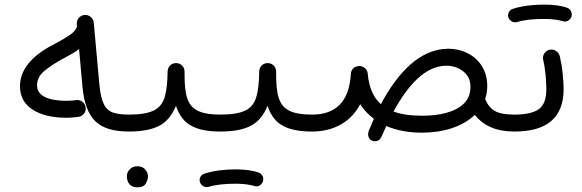

<svg xmlns="http://www.w3.org/2000/svg" viewBox="-20 -554 2517 830"><path d="M66.4 -181.6C66.4 -137.2 84.5 -103.5 121.1 -80.1C157.2 -56.6 206.5 -44.9 268.6 -44.9C284.7 -44.9 301.3 -46.4 318.8 -48.8C338.9 -51.3 350.6 -68.8 350.6 -84C350.6 -85.9 350.6 -87.9 350.1 -89.8C347.7 -109.9 330.1 -121.6 314.9 -121.6C313 -121.6 311 -121.6 309.1 -121.1C294.4 -119.1 280.8 -118.2 268.6 -118.2C188 -118.2 140.1 -140.1 140.1 -184.6C140.1 -209.5 151.4 -231.4 174.3 -249.5C196.8 -267.6 222.7 -284.2 251.5 -299.8C277.3 -313.5 301.8 -326.7 321.8 -341.8L336.4 -180.2C342.8 -109.4 361.3 -59.6 392.1 -29.8C422.9 0 470.7 14.6 536.6 14.6H537.1C558.1 14.6 573.2 -2 573.2 -22C573.2 -43 558.1 -58.6 537.1 -58.6H536.6C509.8 -58.6 487.3 -61.5 470.2 -66.9C435.1 -78.1 417 -110.8 409.7 -187L385.3 -456.1C383.3 -476.1 366.2 -489.3 349.1 -489.3H345.2C325.2 -487.3 312 -470.2 312 -453.1V-449.2L313 -439C308.6 -425.8 297.9 -413.1 279.8 -401.4C261.7 -389.2 241.7 -377.4 220.2 -366.2C135.7 -324.2 66.4 -265.1 66.4 -181.6Z M500 -22C500 -2 517.1 14.6 537.1 14.6C592.8 14.6 636.7 6.3 668.5 -10.3C700.2 -26.9 724.1 -55.7 740.7 -96.7C753.9 -56.2 775.4 -27.3 806.2 -10.7C836.4 6.3 878.4 14.6 932.6 14.6H933.1C954.1 14.6 969.2 -2 969.2 -22C969.2 -43 954.1 -58.6 933.1 -58.6H932.6C888.2 -58.6 855 -64.5 833 -76.2C788.1 -99.1 777.8 -150.4 777.8 -231.9V-242.7V-245.1C777.8 -262.7 764.6 -279.8 743.7 -281.2H740.7C723.1 -281.2 706.1 -269 704.6 -246.1C704.1 -198.7 700.2 -161.6 691.9 -134.3C683.6 -106.9 668 -87.4 644.5 -76.2C620.6 -64.5 585 -58.6 537.1 -58.6C517.1 -58.6 500 -43 500 -22ZM528.3 208C528.3 213.4 529.3 220.2 531.7 228.5C537.1 242.7 549.3 255.9 573.2 255.9C591.3 255.9 604 250.5 610.4 239.3C616.7 228 619.6 217.8 619.6 208.5C619.6 200.2 617.2 191.9 612.3 184.6C605 173.3 592.8 164.6 573.7 164.6C546.4 164.6 528.3 186 528.3 208Z M896 -22C896 -2 913.1 14.6 933.1 14.6C988.8 14.6 1032.7 6.3 1064.5 -10.3C1096.2 -26.9 1120.1 -55.7 1136.7 -96.7C1149.9 -56.2 1171.4 -27.3 1202.1 -10.7C1232.4 6.3 1274.4 14.6 1328.6 14.6H1329.1C1350.1 14.6 1365.2 -2 1365.2 -22C1365.2 -43 1350.1 -58.6 1329.1 -58.6H1328.6C1284.2 -58.6 1251 -64.5 1229 -76.2C1184.1 -99.1 1173.8 -150.4 1173.8 -231.9V-242.7V-245.1C1173.8 -262.7 1160.6 -279.8 1139.6 -281.2H1136.7C1119.1 -281.2 1102.1 -269 1100.6 -246.1C1100.1 -198.7 1096.2 -161.6 1087.9 -134.3C1079.6 -106.9 1064 -87.4 1040.5 -76.2C1016.6 -64.5 981 -58.6 933.1 -58.6C913.1 -58.6 896 -43 896 -22ZM844.2 233.4C849.6 248.5 863.3 254.9 873.5 254.9C876 254.9 878.9 254.4 881.8 253.9C908.7 244.6 952.6 240.2 997.6 240.2C1031.2 240.2 1058.6 243.7 1079.6 250C1083 251 1085.9 251.5 1089.4 251.5C1098.6 251.5 1106.9 246.6 1113.8 236.8C1116.7 231.9 1118.2 227.1 1118.2 221.7C1118.2 215.8 1117.2 201.7 1101.6 193.4C1075.7 183.1 1041 178.2 997.6 178.2C950.7 178.2 899.4 184.6 864.7 196.3C848.6 200.7 842.8 215.3 842.8 225.1C842.8 227.5 843.3 230.5 844.2 233.4Z M1292.5 -22C1292.5 -2 1309.1 14.6 1329.1 14.6C1425.3 14.6 1498 -28.8 1537.1 -103.5C1552.7 -79.1 1572.3 -58.1 1596.2 -40.5C1588.9 -23.9 1581.5 -6.8 1574.2 11.2C1572.3 16.6 1571.3 21.5 1571.3 26.4C1571.3 32.7 1573.2 45.4 1585.4 52.7C1589.8 55.2 1594.7 56.6 1600.1 56.6C1606.4 56.6 1621.1 56.2 1629.4 36.6C1636.2 20.5 1643.1 5.4 1649.9 -9.3C1694.3 9.8 1746.1 19.5 1805.2 19.5C1896.5 19.5 1980.5 -6.8 2032.7 -57.6C2068.4 -11.2 2124.5 14.6 2203.1 14.6H2203.6C2224.6 14.6 2239.7 -2 2239.7 -22C2239.7 -42 2224.6 -58.6 2203.6 -58.6H2203.1C2164.6 -58.6 2136.2 -64 2118.7 -74.7C2100.6 -85 2086.9 -102.1 2077.1 -126C2083.5 -144 2086.4 -163.6 2086.4 -184.1C2086.4 -278.8 2012.2 -343.3 1918 -343.3C1795.9 -343.3 1698.7 -239.7 1626.5 -103.5C1594.2 -132.3 1575.2 -175.8 1569.8 -233.9C1569.3 -251 1557.1 -263.7 1542 -267.6H1541.5C1541 -268.1 1541 -268.1 1540.5 -268.1C1539.1 -268.6 1538.1 -268.6 1536.6 -268.6H1530.8C1515.1 -267.1 1504.4 -259.8 1499 -245.6C1499 -245.1 1499 -245.1 1498.5 -244.6C1498.5 -244.1 1498.5 -243.7 1498 -243.2C1498 -242.7 1498 -242.2 1497.6 -241.2C1497.1 -239.3 1496.6 -237.3 1496.6 -234.9C1490.2 -112.3 1429.2 -58.6 1329.1 -58.6C1309.1 -58.6 1292.5 -43 1292.5 -22ZM1910.2 -270C1937.5 -270 1961.4 -261.7 1982.4 -245.6C2003.4 -229.5 2013.7 -207 2013.7 -179.2C2013.7 -149.4 2004.4 -125 1985.4 -106.4C1947.3 -69.3 1880.9 -53.7 1805.2 -53.7C1754.9 -53.7 1713.9 -59.6 1681.2 -71.8C1741.7 -183.1 1817.4 -270 1910.2 -270Z M2167 -22C2167 -2 2183.6 14.6 2203.6 14.6C2343.8 14.6 2416.5 -44.4 2416.5 -169.4C2416.5 -186.5 2415 -208 2412.6 -233.9C2410.2 -259.8 2405.8 -284.7 2400.4 -309.1C2396.5 -328.6 2378.9 -339.8 2364.7 -339.8C2362.3 -339.8 2360.4 -339.8 2358.4 -339.4C2338.4 -336.9 2327.1 -318.8 2327.1 -302.7C2327.1 -301.3 2327.1 -299.3 2327.6 -297.4C2333 -275.4 2336.4 -252.4 2338.9 -228C2340.8 -203.6 2341.8 -184.1 2341.8 -169.9C2341.8 -127 2331.1 -97.7 2309.1 -82C2287.1 -66.4 2252 -58.6 2203.6 -58.6C2183.6 -58.6 2167 -43 2167 -22ZM2177.7 -479C2183.1 -463.9 2196.8 -457.5 2207 -457.5C2209.5 -457.5 2212.4 -458 2215.3 -458.5C2242.2 -467.8 2286.1 -472.2 2331.1 -472.2C2364.7 -472.2 2392.1 -468.8 2413.1 -462.4C2416.5 -461.4 2419.4 -460.9 2422.9 -460.9C2432.1 -460.9 2440.4 -465.8 2447.3 -475.6C2450.2 -480.5 2451.7 -485.4 2451.7 -490.7C2451.7 -496.6 2450.7 -510.7 2435.1 -519C2409.2 -529.3 2374.5 -534.2 2331.1 -534.2C2284.2 -534.2 2232.9 -527.8 2198.2 -516.1C2182.1 -511.7 2176.3 -497.1 2176.3 -487.3C2176.3 -484.9 2176.8 -481.9 2177.7 -479Z"/></svg>

Font: Mikhak
Style: Regular
Weight: 400
Designer: Amin Abedi
Version: Version 3.2